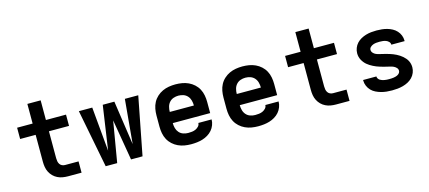

<svg xmlns="http://www.w3.org/2000/svg" viewBox="-54 -1174 3709 1661"><g transform="rotate(-15 1800.0 -344.0)"><path d="M519 0H398Q374 0 350.5 -4Q327 -8 305.5 -18.5Q284 -29 267 -46Q250 -63 239 -84.5Q228 -106 224 -130Q220 -154 220 -178V-419H81V-520H220V-696H339V-520H519V-419H339V-178Q339 -164 341.5 -150Q344 -136 351.5 -124.5Q359 -113 371.5 -107Q384 -101 398 -101H519Z M735 0 634 -520H754L790 -124L848 -520H952L1010 -124L1046 -520H1166L1065 0H962L900 -366L838 0Z M1500 8Q1470 8 1440.5 3Q1411 -2 1384 -14.5Q1357 -27 1334.5 -47.5Q1312 -68 1298 -94.5Q1284 -121 1278.5 -150.5Q1273 -180 1273 -210V-310Q1273 -340 1278.5 -369.5Q1284 -399 1298 -425.5Q1312 -452 1334.5 -472.5Q1357 -493 1384 -505.5Q1411 -518 1440.5 -523Q1470 -528 1500 -528Q1530 -528 1559.5 -523Q1589 -518 1616 -505.5Q1643 -493 1665.5 -472.5Q1688 -452 1702 -425.5Q1716 -399 1721.5 -369.5Q1727 -340 1727 -310V-210H1392Q1392 -187 1398 -164.5Q1404 -142 1419 -125Q1434 -108 1455.5 -100.5Q1477 -93 1500 -93Q1517 -93 1534 -95Q1551 -97 1566.5 -104Q1582 -111 1594 -124Q1606 -137 1606 -154H1725Q1725 -129 1715.5 -104Q1706 -79 1689 -59.5Q1672 -40 1649.5 -26.5Q1627 -13 1602.5 -5.5Q1578 2 1552 5Q1526 8 1500 8ZM1392 -310H1608Q1608 -333 1602 -355.5Q1596 -378 1581 -395Q1566 -412 1544.5 -419.5Q1523 -427 1500 -427Q1477 -427 1455.5 -419.5Q1434 -412 1419 -395Q1404 -378 1398 -355.5Q1392 -333 1392 -310Z M2100 8Q2070 8 2040.5 3Q2011 -2 1984 -14.5Q1957 -27 1934.5 -47.5Q1912 -68 1898 -94.5Q1884 -121 1878.5 -150.5Q1873 -180 1873 -210V-310Q1873 -340 1878.5 -369.5Q1884 -399 1898 -425.5Q1912 -452 1934.5 -472.5Q1957 -493 1984 -505.5Q2011 -518 2040.5 -523Q2070 -528 2100 -528Q2130 -528 2159.5 -523Q2189 -518 2216 -505.5Q2243 -493 2265.5 -472.5Q2288 -452 2302 -425.5Q2316 -399 2321.5 -369.5Q2327 -340 2327 -310V-210H1992Q1992 -187 1998 -164.5Q2004 -142 2019 -125Q2034 -108 2055.5 -100.5Q2077 -93 2100 -93Q2117 -93 2134 -95Q2151 -97 2166.5 -104Q2182 -111 2194 -124Q2206 -137 2206 -154H2325Q2325 -129 2315.5 -104Q2306 -79 2289 -59.5Q2272 -40 2249.5 -26.5Q2227 -13 2202.5 -5.5Q2178 2 2152 5Q2126 8 2100 8ZM1992 -310H2208Q2208 -333 2202 -355.5Q2196 -378 2181 -395Q2166 -412 2144.5 -419.5Q2123 -427 2100 -427Q2077 -427 2055.5 -419.5Q2034 -412 2019 -395Q2004 -378 1998 -355.5Q1992 -333 1992 -310Z M2919 0H2798Q2774 0 2750.5 -4Q2727 -8 2705.5 -18.5Q2684 -29 2667 -46Q2650 -63 2639 -84.5Q2628 -106 2624 -130Q2620 -154 2620 -178V-419H2481V-520H2620V-696H2739V-520H2919V-419H2739V-178Q2739 -164 2741.5 -150Q2744 -136 2751.5 -124.5Q2759 -113 2771.5 -107Q2784 -101 2798 -101H2919Z M3299 8Q3274 8 3249.5 5.5Q3225 3 3201.5 -3.5Q3178 -10 3155.5 -21Q3133 -32 3116 -49.5Q3099 -67 3089 -90.5Q3079 -114 3079 -138V-144H3198V-143Q3198 -133 3204 -124Q3210 -115 3219 -109.5Q3228 -104 3237.5 -101Q3247 -98 3257.5 -96Q3268 -94 3278.5 -93.5Q3289 -93 3299 -93Q3309 -93 3319.5 -93.5Q3330 -94 3340 -95.5Q3350 -97 3360 -100Q3370 -103 3379 -108.5Q3388 -114 3394 -122.5Q3400 -131 3400 -142Q3400 -157 3389 -168.5Q3378 -180 3364.5 -186Q3351 -192 3336 -195.5Q3321 -199 3306 -202.5Q3291 -206 3276.5 -210Q3262 -214 3247.5 -218.5Q3233 -223 3219 -228.5Q3205 -234 3191.5 -241Q3178 -248 3165 -256Q3152 -264 3140.5 -274Q3129 -284 3119.5 -296Q3110 -308 3103 -321.5Q3096 -335 3092.5 -349.5Q3089 -364 3089 -380Q3089 -404 3098 -427Q3107 -450 3123 -467.5Q3139 -485 3160.5 -497Q3182 -509 3205.5 -516Q3229 -523 3253 -525.5Q3277 -528 3301 -528Q3325 -528 3349 -525.5Q3373 -523 3396 -516.5Q3419 -510 3440.5 -498.5Q3462 -487 3478.5 -469Q3495 -451 3504 -428.5Q3513 -406 3513 -382V-376H3394V-377Q3394 -392 3383 -403Q3372 -414 3358.5 -419Q3345 -424 3330.5 -425.5Q3316 -427 3301 -427Q3286 -427 3271.5 -425.5Q3257 -424 3243.5 -419Q3230 -414 3219 -403.5Q3208 -393 3208 -379Q3208 -364 3218.5 -352Q3229 -340 3243 -334Q3257 -328 3272 -324.5Q3287 -321 3301.5 -317.5Q3316 -314 3331 -310Q3346 -306 3360.5 -301.5Q3375 -297 3389 -291.5Q3403 -286 3416.5 -279Q3430 -272 3442.5 -264Q3455 -256 3466.5 -246Q3478 -236 3488 -224.5Q3498 -213 3505 -199.5Q3512 -186 3515.5 -171Q3519 -156 3519 -141Q3519 -116 3509.5 -92.5Q3500 -69 3482.5 -51Q3465 -33 3443 -21.5Q3421 -10 3397 -3.5Q3373 3 3348.5 5.5Q3324 8 3299 8Z"/></g></svg>

Font: R Plex Mono
Style: Bold
Weight: 700
Monospace: yes
Designer: Belleve Invis
Foundry: Belleve Invis
Version: Version 31.8.0